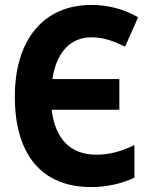

<svg xmlns="http://www.w3.org/2000/svg" viewBox="-20 -747 603 777"><path d="M349 10C410 10 471 -3 524 -28V-160C469 -133 420 -121 370 -121C264 -121 203 -186 189 -303H463V-427H192C208 -534 264 -596 350 -596C393 -596 435 -584 486 -558L539 -677C482 -710 418 -727 350 -727C156 -727 40 -586 40 -356C40 -120 150 10 349 10Z"/></svg>

Font: Noto Sans Mono SemiCondensed ExtraBold
Style: Regular
Weight: 800
Width: 4
Designer: Monotype Design Team
Foundry: Monotype Imaging Inc.
Version: Version 2.014